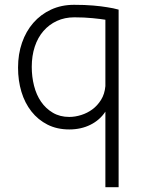

<svg xmlns="http://www.w3.org/2000/svg" viewBox="-20 -528 598 798"><path d="M418 250V-64Q395 -29 356 -9.5Q317 10 268 10Q217 10 177.5 -10Q138 -30 110.5 -65Q83 -100 69 -146.5Q55 -193 55 -247Q55 -303 71.5 -350.5Q88 -398 118.5 -433Q149 -468 192 -488Q235 -508 288 -508Q333 -508 367.5 -505Q402 -502 425 -498Q452 -494 473 -488V250ZM268 -42Q292 -42 317.5 -50Q343 -58 364 -73.5Q385 -89 400 -113Q415 -137 418 -170V-446Q400 -449 365 -452.5Q330 -456 289 -456Q249 -456 216.5 -441Q184 -426 160.5 -399Q137 -372 124.5 -334Q112 -296 112 -250Q112 -209 121.5 -171.5Q131 -134 150.5 -105.5Q170 -77 199.5 -59.5Q229 -42 268 -42Z"/></svg>

Font: Snippet
Style: Regular
Weight: 400
Designer: Gesine Todt
Foundry: Gesine Todt
Version: Version 1.000